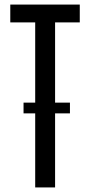

<svg xmlns="http://www.w3.org/2000/svg" viewBox="-20 -820 394 840"><path d="M134 0V-324H83V-371H134V-722H25V-800H329V-722H221V-371H286V-324H221V0Z"/></svg>

Font: Big Shoulders Display SemiBold
Style: Regular
Weight: 600
Designer: Patric King
Foundry: XO Type Co
Version: Version 1.000; ttfautohint (v1.8.2)